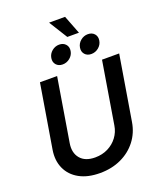

<svg xmlns="http://www.w3.org/2000/svg" viewBox="-193 -1213 1111 1340"><g transform="rotate(-20 362.0 -543.0)"><path d="M314 11.7Q223.1 11.7 161.1 -22.7Q99.1 -57.1 71.8 -117.7Q44.4 -178.2 57.1 -255.4L135.3 -727.5H262.7L185.1 -257.3Q173.8 -188 209.5 -145.3Q245.1 -102.5 319.3 -102.5Q372.1 -102.5 414.8 -124Q457.5 -145.5 485.1 -182.6Q512.7 -219.7 520 -265.6L596.2 -727.5H723.6L644 -247.1Q631.3 -169.9 586.2 -111.6Q541 -53.2 471.2 -20.8Q401.4 11.7 314 11.7ZM327.6 -790Q297.4 -790 280 -809.8Q262.7 -829.6 267.6 -859.4Q272.5 -889.2 296.4 -908.9Q320.3 -928.7 350.6 -928.7Q380.9 -928.7 398.4 -908.9Q416 -889.2 411.1 -859.4Q406.2 -829.6 382.1 -809.8Q357.9 -790 327.6 -790ZM540.5 -790Q510.3 -790 492.9 -809.8Q475.6 -829.6 480.5 -859.4Q485.4 -889.2 509.3 -908.9Q533.2 -928.7 563.5 -928.7Q594.2 -928.7 611.6 -908.9Q628.9 -889.2 624 -859.4Q619.1 -829.6 595.2 -809.8Q571.3 -790 540.5 -790ZM422.9 -959.5 337.4 -1096.7H456.1L509.3 -959.5Z"/></g></svg>

Font: Inter Display SemiBold
Style: Italic
Weight: 600
Italic angle: -9.39999°
Designer: Rasmus Andersson
Foundry: rsms
Version: Version 4.000;git-a52131595